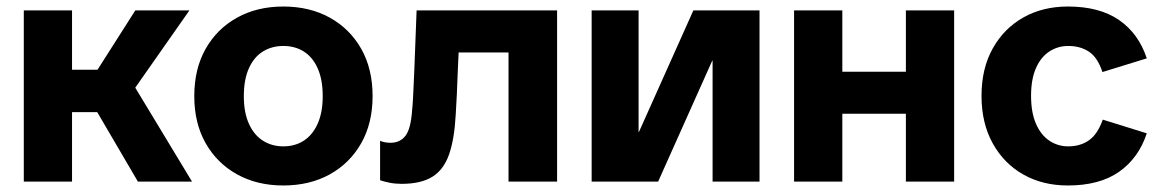

<svg xmlns="http://www.w3.org/2000/svg" viewBox="-20 -557 3554 589"><path d="M403 0 239 -280 395 -525H561L362 -241L349 -364L569 0ZM53 0V-525H201V0ZM114 -213V-343H316V-213Z M849 12Q769 12 707.5 -22Q646 -56 611 -117.5Q576 -179 576 -262Q576 -346 611 -407.5Q646 -469 707.5 -503Q769 -537 849 -537Q930 -537 991.5 -503Q1053 -469 1088 -407.5Q1123 -346 1123 -262Q1123 -179 1088 -117.5Q1053 -56 991.5 -22Q930 12 849 12ZM849 -108Q885 -108 912 -125.5Q939 -143 954.5 -177.5Q970 -212 970 -262Q970 -313 954.5 -347.5Q939 -382 912 -399Q885 -416 849 -416Q814 -416 786.5 -399Q759 -382 743.5 -347.5Q728 -313 728 -262Q728 -212 743.5 -177.5Q759 -143 786.5 -125.5Q814 -108 849 -108Z M1212 7Q1192 7 1175 3.5Q1158 0 1146 -4V-125Q1153 -122 1161 -120.5Q1169 -119 1178 -119Q1207 -119 1223.5 -140Q1240 -161 1244 -216Q1246 -235 1247 -255.5Q1248 -276 1249 -297.5Q1250 -319 1251 -342L1258 -525H1689V0H1540V-487L1596 -396H1308L1391 -487L1384 -331Q1383 -297 1381.5 -268.5Q1380 -240 1378 -205Q1374 -130 1357.5 -83Q1341 -36 1306 -14.5Q1271 7 1212 7Z M1795 0V-525H1939V-152H1940L2107 -525H2310V0H2166V-371H2165L1999 0Z M2759 0V-525H2907V0ZM2416 0V-525H2564V0ZM2508 -208V-337H2813V-208Z M3256 12Q3179 12 3119.5 -21.5Q3060 -55 3025.5 -117Q2991 -179 2991 -263Q2991 -347 3025.5 -408.5Q3060 -470 3119.5 -503.5Q3179 -537 3256 -537Q3353 -537 3413 -495.5Q3473 -454 3498 -378L3362 -336Q3347 -381 3320.5 -398.5Q3294 -416 3257 -416Q3225 -416 3199 -399Q3173 -382 3158 -348Q3143 -314 3143 -263Q3143 -212 3158 -177.5Q3173 -143 3199 -125.5Q3225 -108 3257 -108Q3294 -108 3320.5 -126.5Q3347 -145 3363 -190L3498 -148Q3473 -72 3413 -30Q3353 12 3256 12Z"/></svg>

Font: TikTok Sans 24pt
Style: Bold
Weight: 700
Version: Version 4.000